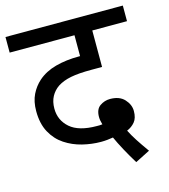

<svg xmlns="http://www.w3.org/2000/svg" viewBox="-103 -704 741 844"><g transform="rotate(-15 267.0 -282.0)"><path d="M413 58Q392 24 373 -11Q354 -46 342 -73Q330 -71 316 -69.5Q302 -68 287 -68Q245 -68 202.5 -78.5Q160 -89 124.5 -112.5Q89 -136 67.5 -175.5Q46 -215 46 -272Q46 -316 61.5 -347.5Q77 -379 102 -401Q135 -430 183 -443Q231 -456 290 -456H295V-551H0V-622H534V-551H376V-385H327Q269 -385 233.5 -378Q198 -371 173 -355Q151 -340 138.5 -317Q126 -294 126 -262Q126 -209 165.5 -174.5Q205 -140 287 -140Q293 -140 299 -140Q305 -140 312 -141Q306 -161 306 -176Q306 -211 327 -225.5Q348 -240 373 -240Q416 -240 438.5 -215.5Q461 -191 461 -162Q461 -130 446.5 -112.5Q432 -95 410 -86Q422 -62 438.5 -36.5Q455 -11 480 24Z"/></g></svg>

Font: Go Noto Kurrent-Regular
Style: Regular
Weight: 400
Designer: Monotype Design Team
Foundry: Monotype Imaging Inc.
Version: Version 2.012; ttfautohint (v1.8.4.7-5d5b)